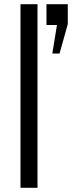

<svg xmlns="http://www.w3.org/2000/svg" viewBox="-20 -890 341 910"><path d="M77.1 0V-870.1H157.7V0ZM228 -636.2 250 -771.5H200.2V-870.1H301.3V-775.9L262.2 -636.2Z"/></svg>

Font: Antonio ExtraLight
Style: Regular
Weight: 250
Designer: Vernon Adams
Foundry: Vernon Adams
Version: Version 1.002